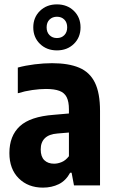

<svg xmlns="http://www.w3.org/2000/svg" viewBox="-20 -843 521 873"><path d="M175.3 10.1Q107.7 10.1 65.2 -32.2Q22.7 -74.5 22.7 -147Q22.7 -225.2 70.1 -269.1Q117.4 -313 224.7 -321L312.1 -328.6L331.9 -243.6L241.2 -236Q202.9 -233.1 184 -214.6Q165.1 -196.2 165.1 -163.7Q165.1 -130.7 181.5 -114.7Q198 -98.7 226 -98.7Q242.6 -98.7 260.5 -106.1Q278.4 -113.4 293.4 -132.8V-345.7Q293.4 -380.8 283.2 -401Q273.1 -421.3 250.2 -429.9Q227.2 -438.5 189.1 -438.5Q161 -438.5 127.1 -433.7Q93.2 -428.9 61 -419V-535.8Q95.4 -545.3 137.4 -550.5Q179.4 -555.7 216.8 -555.7Q291.7 -555.7 340.1 -535.2Q388.4 -514.7 411.6 -467.2Q434.8 -419.7 434.8 -339.1V0H316.4L305.6 -57.5H298.8Q279.6 -21.6 247.4 -5.7Q215.1 10.1 175.3 10.1ZM238.8 -613.9Q192.3 -613.9 161.8 -643.4Q131.3 -673 131.3 -718.5Q131.3 -764 161.8 -793.6Q192.3 -823.1 238.8 -823.1Q285.5 -823.1 315.9 -793.6Q346.2 -764 346.2 -718.5Q346.2 -673 315.9 -643.4Q285.5 -613.9 238.8 -613.9ZM238.8 -670Q259.6 -670 272.5 -683.2Q285.5 -696.4 285.5 -718.6Q285.5 -741.1 272.5 -754Q259.6 -766.9 239 -766.9Q218.4 -766.9 205.2 -754Q192 -741.1 192 -718.6Q192 -696.4 205.2 -683.2Q218.3 -670 238.8 -670Z"/></svg>

Font: Encode Sans Condensed Thin
Style: Regular
Weight: 100
Width: 3
Designer: Multiple Designers
Foundry: Impallari Type
Version: Version 3.002